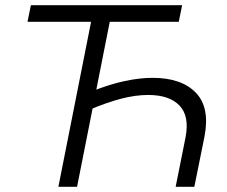

<svg xmlns="http://www.w3.org/2000/svg" viewBox="-20 -720 875 740"><path d="M205 0 335 -656 350 -636H86L99 -700H682L669 -636H384L407 -656L277 0ZM334 -368Q402 -395 460 -407.5Q518 -420 568 -420Q679 -420 734.5 -363Q790 -306 768 -193L729 0H657L695 -190Q711 -272 672 -313Q633 -354 551 -354Q502 -354 446.5 -339.5Q391 -325 325 -297Z"/></svg>

Font: MOST Montserrat
Style: Italic
Weight: 400
Italic angle: -11.3°
Designer: Julieta Ulanovsky
Foundry: Julieta Ulanovsky
Version: Version 8.000;March 11, 2024;FontCreator 15.0.0.2926 64-bit